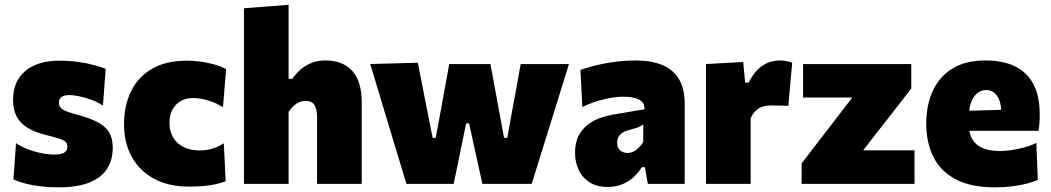

<svg xmlns="http://www.w3.org/2000/svg" viewBox="-20 -768 4390 802"><path d="M225.5 14.5Q184 14.5 148.8 10.2Q113.5 6 85.2 -1.5Q57 -9 36 -18.5L47 -170Q68.5 -155.5 96.2 -144.8Q124 -134 152.8 -128.2Q181.5 -122.5 207 -122.5Q223.5 -122.5 235.8 -125.5Q248 -128.5 254.8 -136Q261.5 -143.5 261.5 -157Q261.5 -169 253 -176.2Q244.5 -183.5 224.8 -189.8Q205 -196 171 -204.5Q123 -216.5 93 -235.5Q63 -254.5 48.8 -282.8Q34.5 -311 34.5 -351.5Q34.5 -428 85.5 -471.2Q136.5 -514.5 228 -514.5Q269 -514.5 305.5 -509.5Q342 -504.5 371.8 -496.5Q401.5 -488.5 421.5 -480.5L410 -327Q387 -342 360 -351.8Q333 -361.5 308.8 -366.2Q284.5 -371 270 -371Q257 -371 247 -367.8Q237 -364.5 231.5 -357.5Q226 -350.5 226 -339.5Q226 -329 231.5 -320.8Q237 -312.5 252 -305.5Q267 -298.5 295.5 -291Q352 -276 386.2 -258.5Q420.5 -241 435.8 -215.5Q451 -190 451 -150.5Q451 -101 428 -64Q405 -27 355 -6.2Q305 14.5 225.5 14.5Z M770.5 11.5Q683 11.5 622.2 -22Q561.5 -55.5 529.8 -114Q498 -172.5 498 -249Q498 -325.5 526.8 -385.5Q555.5 -445.5 613.8 -480Q672 -514.5 760.5 -514.5Q790.5 -514.5 820.5 -510.2Q850.5 -506 877.2 -498.2Q904 -490.5 924.5 -479.5L911.5 -321Q882.5 -337.5 859.5 -345.2Q836.5 -353 818.5 -355.8Q800.5 -358.5 787.5 -358.5Q742.5 -358.5 715.2 -330.5Q688 -302.5 688 -254.5Q688 -220 703 -194.2Q718 -168.5 746.5 -154Q775 -139.5 815 -139.5Q832.5 -139.5 849.5 -142.8Q866.5 -146 883 -152.8Q899.5 -159.5 915 -169.5L922.5 -11Q904.5 -4 882.5 1Q860.5 6 832.8 8.8Q805 11.5 770.5 11.5Z M999 0Q999 -53 999 -102.5Q999 -152 999 -214.5V-493Q999 -553.5 999 -613.2Q999 -673 999 -733.5L1185.5 -748Q1185.5 -690 1185.5 -626.8Q1185.5 -563.5 1185.5 -493V-438.5H1200.5Q1215.5 -460 1235.5 -477.5Q1255.5 -495 1281.2 -505.2Q1307 -515.5 1339 -515.5Q1412 -515.5 1451.5 -471.8Q1491 -428 1491 -339Q1491 -306 1491 -275.8Q1491 -245.5 1491 -214.5Q1491 -152.5 1491 -102.8Q1491 -53 1491 0H1304.5Q1304.5 -53 1304.5 -101.5Q1304.5 -150 1304.5 -204V-276Q1304.5 -311 1294 -328.8Q1283.5 -346.5 1256 -346.5Q1241 -346.5 1228.2 -340.5Q1215.5 -334.5 1204.8 -324Q1194 -313.5 1185.5 -301V-204Q1185.5 -149.5 1185.5 -101.2Q1185.5 -53 1185.5 0Z M1677.5 0Q1663 -47.5 1649 -94.8Q1635 -142 1620 -190.5L1593 -279.5Q1576.5 -335.5 1560 -390Q1543.5 -444.5 1526.5 -500.5L1725.5 -506Q1734.5 -459 1744.5 -408Q1754.5 -357 1764 -309.5L1787 -192H1800L1822 -311Q1830.5 -359 1839.2 -405.8Q1848 -452.5 1856.5 -500.5H2028.5Q2037 -455 2046 -406.5Q2055 -358 2063.5 -311.5L2085.5 -192H2099L2121 -314.5Q2129.5 -359 2138.5 -408.8Q2147.5 -458.5 2155 -500.5H2356.5Q2339.5 -445 2322.2 -389.5Q2305 -334 2288 -279.5L2260.5 -191.5Q2245.5 -143 2230.5 -94.8Q2215.5 -46.5 2201 0H1995Q1986.5 -38 1977.5 -79Q1968.5 -120 1960 -158L1939.5 -252.5H1927L1907 -155Q1899.5 -118.5 1891.2 -78Q1883 -37.5 1875 0Z M2518.5 13Q2474.5 13 2444 -5.8Q2413.5 -24.5 2397.8 -57Q2382 -89.5 2382 -130Q2382 -173.5 2397.5 -202.2Q2413 -231 2437.2 -248.8Q2461.5 -266.5 2488.5 -275.8Q2515.5 -285 2538.5 -289L2672 -311.5Q2673 -330 2663 -341.5Q2653 -353 2632.5 -358.5Q2612 -364 2582 -364Q2565 -364 2544.8 -361.2Q2524.5 -358.5 2502.2 -353.2Q2480 -348 2457.5 -340Q2435 -332 2412.5 -321L2404.5 -476.5Q2423.5 -482.5 2448 -489.5Q2472.5 -496.5 2502 -502.2Q2531.5 -508 2565 -511.8Q2598.5 -515.5 2635 -515.5Q2699.5 -515.5 2745.5 -496.8Q2791.5 -478 2815.8 -438Q2840 -398 2840 -334Q2840 -308.5 2840 -273Q2840 -237.5 2840 -211.5V-177.5Q2840 -137.5 2840 -93.2Q2840 -49 2840 0H2686L2673.5 -70H2661Q2648 -48 2628 -29.2Q2608 -10.5 2580.8 1.2Q2553.5 13 2518.5 13ZM2601 -129Q2613 -129 2625.2 -134.8Q2637.5 -140.5 2648.2 -151Q2659 -161.5 2667 -175.5V-249Q2662 -244.5 2655.2 -240.8Q2648.5 -237 2636.2 -233Q2624 -229 2603 -223.5Q2590.5 -220.5 2580.2 -213.8Q2570 -207 2564 -196.8Q2558 -186.5 2558 -171.5Q2558 -149 2571.5 -139Q2585 -129 2601 -129Z M2929 0Q2929 -53 2929 -102.5Q2929 -152 2929 -214.5V-264.5Q2929 -323 2929 -381.2Q2929 -439.5 2929 -500.5L3084.5 -509L3092.5 -423H3107.5Q3126.5 -461 3148.5 -480.8Q3170.5 -500.5 3193.2 -508Q3216 -515.5 3238 -515.5Q3247.5 -515.5 3262 -513.5Q3276.5 -511.5 3289 -506L3273 -326Q3252 -326.5 3235.2 -327Q3218.5 -327.5 3201 -327.5Q3187 -327.5 3174.2 -325Q3161.5 -322.5 3150.8 -316.2Q3140 -310 3131 -299.5Q3122 -289 3115.5 -273.5V-204Q3115.5 -149.5 3115.5 -101.2Q3115.5 -53 3115.5 0Z M3328.5 0V-85.5Q3362.5 -130 3395.2 -172.5Q3428 -215 3458.5 -254.5L3579.5 -412L3600.5 -360.5H3512Q3490 -360.5 3459.8 -360.5Q3429.5 -360.5 3396.8 -360.5Q3364 -360.5 3334.5 -360.5V-500.5H3786.5V-398.5Q3770.5 -377.5 3750 -351.2Q3729.5 -325 3707.8 -297Q3686 -269 3665.5 -243L3551 -95.5L3534.5 -140H3630.5Q3652.5 -140 3682 -140Q3711.5 -140 3742.5 -140Q3773.5 -140 3800 -140V0Z M4135.5 14.5Q4034.5 14.5 3971.2 -19.5Q3908 -53.5 3878.5 -113.2Q3849 -173 3849 -251Q3849 -328.5 3876.2 -388.2Q3903.5 -448 3958.5 -481.8Q4013.5 -515.5 4097.5 -515.5Q4169 -515.5 4219.2 -491.2Q4269.5 -467 4296.2 -417.2Q4323 -367.5 4323 -289.5Q4323 -269 4321.8 -253Q4320.5 -237 4318 -221.5L4160 -276.5Q4161 -282.5 4161.5 -289.2Q4162 -296 4162 -301.5Q4162 -343.5 4144.5 -367.8Q4127 -392 4099.5 -392Q4079 -392 4062.8 -379.2Q4046.5 -366.5 4036.8 -341.8Q4027 -317 4027 -280V-248.5Q4027 -212.5 4040.8 -187.8Q4054.5 -163 4083.5 -150Q4112.5 -137 4159 -137Q4177 -137 4203.2 -140.8Q4229.5 -144.5 4257.5 -152Q4285.5 -159.5 4309 -171L4315 -16.5Q4295.5 -8 4269 -1Q4242.5 6 4209 10.2Q4175.5 14.5 4135.5 14.5ZM3920 -221.5V-302.5L4210.5 -310.5L4318 -292.5V-221.5Z"/></svg>

Font: Commissioner Thin ExtraBold
Style: Regular
Weight: 800
Version: Version 1.000